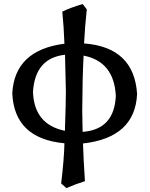

<svg xmlns="http://www.w3.org/2000/svg" viewBox="-20 -706 759 969"><path d="M314.9 243.2 288.6 219.7Q303.2 101.6 305.2 17.1Q52.2 -6.3 42 -234.9Q53.7 -453.1 305.2 -485.4Q301.8 -574.7 294.4 -647.5Q339.4 -668.9 397.5 -685.5L418 -658.7Q408.7 -573.2 404.3 -486.8Q656.7 -467.8 671.9 -231.9Q661.6 -11.2 398.9 18.1Q401.4 102.5 408.7 208.5Q362.3 222.7 314.9 243.2ZM397 -40.5Q557.1 -52.2 564.5 -222.2Q555.7 -395.5 401.9 -425.3Q396 -317.9 395 -146.5Q395 -116.2 397 -40.5ZM307.6 -45.9Q312.5 -191.4 312.5 -245.6Q311 -333.5 308.1 -429.7Q157.2 -413.1 146.5 -242.7Q151.9 -77.6 307.6 -45.9Z"/></svg>

Font: Kelvinch
Style: Bold
Weight: 700
Designer: Paul James Miller
Foundry: High-Logic / Made with FontCreator
Version: Version 3.501;March 28, 2021;FontCreator 13.0.0.2683 64-bit